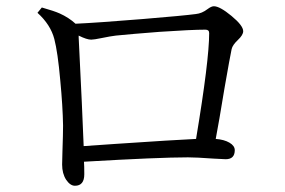

<svg xmlns="http://www.w3.org/2000/svg" viewBox="-20 -648 914 615"><path d="M220 -53Q205 -53 192 -72Q179 -92 179 -121Q179 -129 180 -162Q182 -220 182 -246Q181 -307 173 -391Q165 -481 154 -523Q142 -569 100 -607L114 -624Q153 -613 171 -605Q200 -592 222 -572Q289 -575 437 -587Q570 -598 607 -603Q627 -605 645 -619Q657 -628 665 -628Q684 -628 721.5 -597Q759 -566 759 -548Q759 -536 742 -520Q725 -504 722 -491Q717 -468 699 -365Q681 -255 671 -203Q698 -201 715 -191Q732 -181 732 -167Q732 -138 703 -138Q694 -138 663 -140Q609 -144 582 -144Q489 -144 249 -130Q250 -117 250 -90Q250 -53 220 -53ZM248 -180Q278 -182 349 -187Q541 -200 608 -203Q650 -455 650 -542Q650 -553 638 -553Q594 -553 491 -546Q400 -539 351 -534Q334 -532 305 -526Q281 -521 272 -521Q258 -521 232 -534Q232 -532 232 -528Q244 -288 248 -180Z"/></svg>

Font: Cactus Classical Serif
Style: Regular
Weight: 400
Designer: Henry Chan (via Glyphwiki)、田海東、宇文滿月
Foundry: Moonlit Owen
Version: Version 1.000